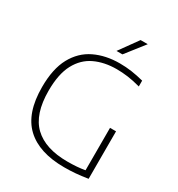

<svg xmlns="http://www.w3.org/2000/svg" viewBox="-218 -1084 1139 1229"><g transform="rotate(30 352.0 -469.0)"><path d="M442 5.5Q256 5.5 159.2 -85.5Q62.5 -176.5 62.5 -369Q62.5 -504 108.2 -587.8Q154 -671.5 234.5 -710.2Q315 -749 418.5 -749Q464 -749 507.2 -742.8Q550.5 -736.5 597 -724.5V-681.5Q544 -696 501.8 -701.5Q459.5 -707 420.5 -707Q329.5 -707 259.5 -674Q189.5 -641 150 -567Q110.5 -493 110.5 -370Q110.5 -196 194.2 -116.2Q278 -36.5 441 -36.5Q479 -36.5 510.5 -39Q542 -41.5 570 -46.5V-360H614.5V-9Q563.5 -1 524.2 2.2Q485 5.5 442 5.5ZM359.5 -807 458.5 -944.5H511.5L403.5 -807Z"/></g></svg>

Font: Encode Sans SemiExpanded SemiExpanded ExtraLight
Style: Regular
Weight: 200
Width: 6
Designer: Multiple Designers
Foundry: Impallari Type
Version: Version 3.000; ttfautohint (v1.8.3) -l 8 -r 50 -G 200 -x 14 